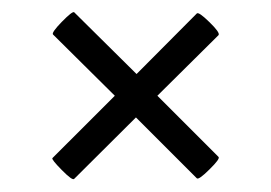

<svg xmlns="http://www.w3.org/2000/svg" viewBox="-20 -345 439 311"><path d="M334 -90.8Q336.9 -87.9 319.3 -70.6Q301.8 -53.2 298.8 -56.2L200.2 -154.8L100.1 -55.2Q97.2 -52.2 80.1 -69.6Q63 -86.9 64.9 -88.9L166 -189.9L65.9 -289.1Q63 -292 80.1 -309.6Q97.2 -327.1 100.1 -325.2L201.2 -225.1L298.8 -323.2Q301.8 -326.2 319.3 -309.1Q336.9 -292 334 -288.1L234.9 -189.9Z"/></svg>

Font: Cormorant-Bold
Style: Bold
Weight: 700
Designer: Christian Thalmann (Catharsis Fonts)
Version: Version 3.000